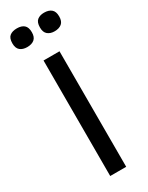

<svg xmlns="http://www.w3.org/2000/svg" viewBox="-197 -726 585 760"><g transform="rotate(-30 96.0 -345.5)"><path d="M62 0V-528H135V0ZM158 -606Q139 -606 127 -616Q115 -626 115 -648Q115 -672 127 -681.5Q139 -691 158 -691Q179 -691 191 -681Q203 -671 203 -648Q203 -626 191 -616Q179 -606 158 -606ZM33 -606Q13 -606 1 -616Q-11 -626 -11 -648Q-11 -672 1 -681.5Q13 -691 34 -691Q55 -691 66.5 -681Q78 -671 78 -648Q78 -626 66 -616Q54 -606 33 -606Z"/></g></svg>

Font: Bricolage Grotesque 24pt Condensed Light
Style: Regular
Weight: 300
Width: 3
Designer: Mathieu Triay
Foundry: Atelier Triay
Version: Version 1.001;gftools[0.9.33.dev8+g029e19f]